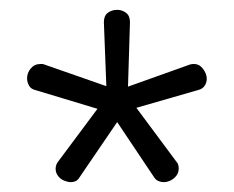

<svg xmlns="http://www.w3.org/2000/svg" viewBox="-20 -751 475 390"><path d="M124 -381Q118 -381 110.5 -384Q103 -387 98 -393.5Q93 -400 93 -408Q93 -417 99 -424L178 -530L52 -568Q43 -570 39 -577Q35 -584 35 -592Q35 -603 42.5 -612Q50 -621 62 -621Q63 -621 65.5 -621Q68 -621 70 -620L196 -576L191 -706Q191 -719 199 -725Q207 -731 218 -731Q228 -731 236 -725Q244 -719 244 -706L240 -575L366 -620Q369 -621 374 -621Q385 -621 392.5 -611Q400 -601 400 -591Q400 -583 395.5 -576.5Q391 -570 382 -568L257 -532L338 -423Q343 -418 343 -409Q343 -397 333.5 -389Q324 -381 312 -381Q308 -381 302.5 -383Q297 -385 293 -391L218 -503L141 -390Q138 -385 133.5 -383Q129 -381 124 -381Z"/></svg>

Font: Dosis
Style: Regular
Weight: 400
Designer: EdgarTolentino, PabloImpallari, IginoMarini
Foundry: EdgarTolentino, PabloImpallari, IginoMarini
Version: Version 3.001; ttfautohint (v1.8.2)